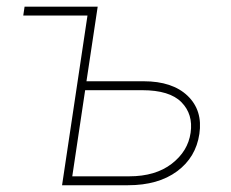

<svg xmlns="http://www.w3.org/2000/svg" viewBox="-20 -548 682 568"><path d="M362.3 -26.4Q439.9 -26.4 488 -63.5Q536.1 -100.6 543.9 -155.3Q551.8 -210 516.8 -245.6Q481.9 -281.2 400.4 -281.2H231.9L193.8 -26.4ZM404.8 -307.6Q490.2 -307.6 535.2 -264.4Q580.1 -221.2 569.8 -151.9Q559.6 -82.5 503.9 -41.3Q448.2 0 358.4 0H163.6L238.8 -502H48.8L52.7 -528.3H269L235.8 -307.6Z"/></svg>

Font: Roboto-ThinItalic
Style: Italic
Weight: 250
Italic angle: -12°
Designer: Google
Version: Version 1.100141; 2013; ttfautohint (v0.94.14-c901) -l 8 -r 